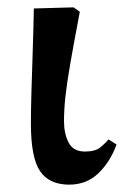

<svg xmlns="http://www.w3.org/2000/svg" viewBox="-20 -493 337 522"><path d="M168 9Q114 9 89 -27.5Q64 -64 64 -157Q64 -192 65.5 -244Q67 -296 69 -355.5Q71 -415 72 -470L180 -473L197 -461Q181 -377 171.5 -322.5Q162 -268 158 -231.5Q154 -195 154 -163Q154 -130 166.5 -105.5Q179 -81 211 -81Q239 -81 253 -92.5Q267 -104 275 -114L297 -100Q279 -52 247 -21.5Q215 9 168 9Z"/></svg>

Font: STIX Two Text SemiBold
Style: Regular
Weight: 600
Designer: Ross Mills, John Hudson & Paul Hanslow, Tiro Typeworks Ltd; with prior portions MicroPress Inc., and Coen Hoffman.
Foundry: Tiro Typeworks Ltd
Version: Version 2.13 b171